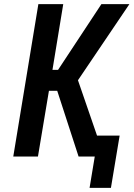

<svg xmlns="http://www.w3.org/2000/svg" viewBox="-20 -755 644 926"><path d="M412 151 437 0H359L256 -317H216L163 0H44L165 -735H285L233 -418H260L469 -735H604L356 -368L448 -101H557L515 151Z"/></svg>

Font: Iosevka Curly Extended Oblique
Style: Bold
Weight: 700
Width: 7
Italic angle: -9°
Monospace: yes
Designer: Belleve Invis
Foundry: Belleve Invis
Version: Version 11.1.0; ttfautohint (v1.8.3)